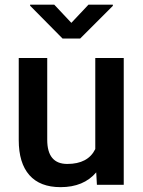

<svg xmlns="http://www.w3.org/2000/svg" viewBox="-20 -770 596 800"><path d="M58.1 0ZM380.9 -51.8Q328.6 9.8 232.4 9.8Q146.5 9.8 102.3 -40.5Q58.1 -90.8 58.1 -186V-528.3H176.8V-187.5Q176.8 -86.9 260.3 -86.9Q346.7 -86.9 377 -148.9V-528.3H495.6V0H383.8ZM277.3 -674.8 348.6 -750.5H450.2V-745.6L314 -609.4H240.7L105.5 -746.1V-750.5H206.1Z"/></svg>

Font: Roboto Medium
Style: Regular
Weight: 500
Designer: Google
Version: Version 2.134; 2016; ttfautohint (v1.6)